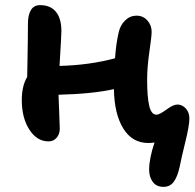

<svg xmlns="http://www.w3.org/2000/svg" viewBox="-20 -541 760 748"><path d="M168.9 9.8Q124 9.8 94.5 -35.9Q64.9 -81.5 64.9 -150.9Q64.9 -206.5 85.9 -241.2Q86.4 -266.1 87.2 -310.3Q87.9 -354.5 88.4 -388.9Q88.9 -423.3 88.9 -450.2Q88.9 -481.9 100.3 -501.5Q111.8 -521 136.2 -521Q176.8 -521 198 -494.9Q219.2 -468.8 219.2 -419.9Q219.2 -403.8 211.9 -284.2Q328.1 -287.1 428.2 -314Q432.1 -372.6 442.9 -417Q449.2 -443.8 468 -461.9Q486.8 -480 512.2 -480Q537.1 -480 554 -461.4Q570.8 -442.9 570.8 -417Q570.8 -399.9 562 -339.6Q553.2 -279.3 553.2 -230Q553.2 -163.6 561.3 -128.9Q569.3 -94.2 589.8 -94.2Q601.1 -94.2 628.2 -114Q655.3 -133.8 670.9 -133.8Q689.5 -133.8 703.6 -118.7Q717.8 -103.5 717.8 -79.1Q717.8 -51.3 701.4 14.6Q685.1 80.6 680.2 107.9Q671.4 147.9 656.7 167.5Q642.1 187 617.2 187Q589.4 187 575.2 167.7Q561 148.4 561 120.1Q561 76.7 582 14.2Q568.4 16.1 558.1 16.1Q495.1 16.1 460.2 -40.5Q425.3 -97.2 423.8 -193.8Q341.8 -175.3 208 -171.9Q208.5 -147.5 210.7 -101.6Q212.9 -55.7 212.9 -40Q212.9 -18.6 200.7 -4.4Q188.5 9.8 168.9 9.8Z"/></svg>

Font: Shantell Sans Irregular Bouncy
Style: Regular
Weight: 600
Designer: Stephen Nixon, Anya Danilova, Shantell Martin
Foundry: Arrow Type
Version: Version 1.006;[9816181b4]